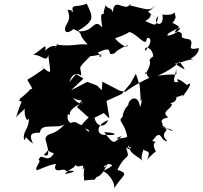

<svg xmlns="http://www.w3.org/2000/svg" viewBox="-20 -911 1116 1058"><path d="M142 -413C113 -382 49 -336 92 -370C89 -344 63 -361 106 -350C108 -375 94 -346 68 -263C79 -282 147 -333 121 -321C106 -304 125 -225 139 -259C141 -197 102 -189 113 -138C158 -198 72 -182 162 -120C140 -165 146 -181 200 -180C205 -237 292 -198 336 -226C271 -154 241 -188 230 -145C253 -67 252 -45 221 -57C261 -97 227 -80 277 -66C240 -1 208 -79 193 -29C213 -25 162 21 186 27C223 11 311 -26 283 6C281 51 338 7 343 32C408 25 396 38 336 48C373 8 411 17 386 -21C403 40 453 -30 435 24C467 -9 432 -5 444 84C511 73 496 89 511 65C540 58 554 28 577 -16C553 31 534 6 580 -8C601 -1 615 -3 546 33C568 34 617 91 609 127C655 51 697 48 627 25C677 -77 699 -23 675 -95C740 -117 659 -61 689 -110C696 -53 747 -55 770 -16C736 -44 805 -133 757 -111C777 -53 818 -104 791 -30C793 -38 855 -93 839 -75C838 -81 814 -116 838 -128C787 -148 785 -142 728 -80C769 -111 778 -80 840 -160C871 -187 866 -132 903 -133C842 -186 949 -198 863 -210C952 -202 952 -164 875 -219C883 -234 845 -251 907 -264C862 -298 927 -308 927 -338C897 -350 951 -331 953 -378C954 -371 1030 -409 978 -375C998 -386 1057 -478 1010 -442C970 -479 941 -482 964 -460C921 -449 945 -483 951 -530C950 -480 973 -512 849 -494C913 -519 980 -574 968 -573C1015 -510 1002 -525 944 -560C989 -566 965 -570 1048 -586C1000 -585 1073 -592 1076 -646C992 -628 1059 -671 1024 -694C943 -705 1012 -719 963 -737C878 -691 882 -727 974 -759C958 -725 920 -720 967 -763C911 -806 928 -761 948 -815C933 -873 965 -819 875 -831C888 -747 810 -781 852 -822C840 -759 839 -771 780 -795C841 -828 779 -853 848 -808C764 -869 802 -830 834 -882C806 -847 796 -858 689 -883C697 -886 719 -895 692 -881C662 -851 607 -929 602 -843C592 -876 572 -855 558 -890C574 -878 521 -825 582 -824C531 -847 533 -839 543 -760C494 -817 503 -730 407 -739C508 -801 491 -817 458 -891C401 -866 368 -894 383 -845C347 -859 420 -848 352 -857C375 -804 348 -784 340 -763C328 -706 390 -750 383 -752C454 -717 395 -738 463 -666C396 -671 384 -653 288 -665C323 -678 300 -682 286 -649C262 -664 283 -646 301 -651C260 -677 214 -619 227 -622C239 -682 228 -650 163 -609C210 -611 236 -561 246 -609C258 -499 275 -491 193 -558C227 -527 242 -546 170 -496C118 -459 124 -490 158 -423L142 -416ZM362 -459C387 -535 431 -490 427 -495C429 -554 390 -516 504 -628C453 -598 452 -594 550 -613C489 -599 576 -586 517 -620C621 -672 557 -595 608 -617C622 -618 597 -622 683 -663C683 -636 626 -681 614 -700C701 -729 710 -749 682 -737C730 -733 776 -658 787 -687C785 -720 842 -700 779 -630C773 -667 824 -645 824 -600C776 -571 836 -548 804 -586C816 -556 792 -522 780 -499C783 -543 789 -473 808 -485C722 -445 681 -412 671 -405L640 -411L544 -461L541 -414L514 -440L461 -460L371 -413L440 -478L399 -503ZM752 -363C754 -370 769 -364 752 -321C741 -401 686 -363 687 -332C738 -360 664 -342 655 -266C624 -244 669 -236 681 -156C643 -145 588 -143 653 -161C605 -127 614 -104 554 -183C634 -179 626 -162 560 -168C510 -164 506 -224 576 -249C554 -195 495 -217 499 -289C404 -215 381 -144 437 -192C443 -218 490 -183 464 -187C450 -210 415 -204 449 -225C401 -210 413 -262 353 -224C401 -235 341 -222 354 -282C393 -271 317 -285 435 -348C441 -349 421 -321 381 -373C458 -324 478 -412 460 -400L404 -320L392 -332L481 -252L552 -288L583 -258L567 -355L651 -393L699 -451L729 -505L750 -439L756 -351Z"/></svg>

Font: Hussar Lance
Style: Italic
Weight: 700
Foundry: Cannot Into Space Fonts, PlusOne Fonts
Version: Version 2.27